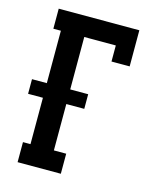

<svg xmlns="http://www.w3.org/2000/svg" viewBox="-111 -812 722 888"><g transform="rotate(15 250.0 -367.5)"><path d="M59 0V-96H95V-318H24V-388H95V-639H59V-735H445V-562H358V-639H207V-388H293V-318H207V-96H266V0Z"/></g></svg>

Font: Iosevka Gothic
Style: Bold
Weight: 700
Monospace: yes
Designer: Belleve Invis
Foundry: Belleve Invis
Version: Version 15.5.1; ttfautohint (v1.8.4)